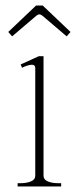

<svg xmlns="http://www.w3.org/2000/svg" viewBox="-20 -677 286 697"><path d="M10 -561 111 -657H135L236 -561L222 -545L134 -620Q127 -625 123 -625Q119 -625 112 -620L24 -545ZM44 -12H55Q77 -12 92.5 -18.5Q108 -25 108 -39V-430Q108 -442 96 -442Q89 -442 78 -438.5Q67 -435 60 -431L55 -443L121 -473H138V-39Q138 -25 153.5 -18.5Q169 -12 191 -12H202V0H44Z"/></svg>

Font: Taviraj Thin
Style: Regular
Weight: 100
Designer: Katatrad Team
Foundry: CadsonDemak
Version: Version 1.030